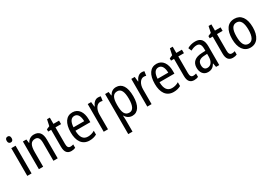

<svg xmlns="http://www.w3.org/2000/svg" viewBox="39 -1861 4566 3224"><g transform="rotate(-30 2322.5 -249.0)"><path d="M114 -738C84 -738 65 -719 65 -681C65 -644 84 -624 114 -624C143 -624 161 -644 161 -681C161 -719 144 -738 114 -738ZM154 -537H71V0H154Z M511 -547C455 -547 405 -518 378 -464H373L363 -537H296V0H379V-279C379 -413 410 -474 495 -474C553 -474 578 -431 578 -347V0H661V-360C661 -488 610 -547 511 -547Z M947 -62C905 -62 888 -90 888 -148V-469H997V-537H888V-658H834L808 -538L747 -512V-469H805V-140C805 -34 849 10 924 10C954 10 983 4 1003 -6V-72C987 -66 966 -62 947 -62Z M1258 -546C1136 -546 1067 -445 1067 -265C1067 -102 1135 10 1277 10C1331 10 1374 -1 1417 -24V-98C1373 -72 1332 -61 1285 -61C1197 -61 1152 -125 1150 -252H1439V-308C1439 -444 1376 -546 1258 -546ZM1258 -478C1327 -478 1357 -407 1358 -318H1151C1157 -425 1194 -478 1258 -478Z M1757 -547C1701 -547 1660 -504 1634 -443H1629L1619 -537H1553V0H1636V-282C1635 -388 1686 -464 1751 -464C1767 -464 1783 -462 1796 -457L1808 -540C1791 -545 1773 -547 1757 -547Z M2105 -547C2045 -547 2003 -518 1973 -464H1968L1958 -537H1890V240H1973V6C1973 -16 1971 -44 1969 -71H1973C2000 -22 2047 10 2108 10C2217 10 2282 -90 2282 -269C2282 -454 2217 -547 2105 -547ZM2088 -476C2164 -476 2196 -403 2196 -269C2196 -134 2162 -62 2089 -62C2006 -62 1973 -128 1973 -266V-285C1974 -415 2008 -476 2088 -476Z M2602 -547C2546 -547 2505 -504 2479 -443H2474L2464 -537H2398V0H2481V-282C2480 -388 2531 -464 2596 -464C2612 -464 2628 -462 2641 -457L2653 -540C2636 -545 2618 -547 2602 -547Z M2888 -546C2766 -546 2697 -445 2697 -265C2697 -102 2765 10 2907 10C2961 10 3004 -1 3047 -24V-98C3003 -72 2962 -61 2915 -61C2827 -61 2782 -125 2780 -252H3069V-308C3069 -444 3006 -546 2888 -546ZM2888 -478C2957 -478 2987 -407 2988 -318H2781C2787 -425 2824 -478 2888 -478Z M3329 -62C3287 -62 3270 -90 3270 -148V-469H3379V-537H3270V-658H3216L3190 -538L3129 -512V-469H3187V-140C3187 -34 3231 10 3306 10C3336 10 3365 4 3385 -6V-72C3369 -66 3348 -62 3329 -62Z M3638 -546C3581 -546 3528 -531 3485 -505L3511 -443C3551 -465 3589 -478 3627 -478C3684 -478 3711 -443 3711 -359V-324L3641 -321C3509 -316 3440 -256 3440 -150C3440 -58 3487 10 3574 10C3641 10 3681 -18 3714 -75H3717L3731 0H3793V-363C3793 -483 3747 -546 3638 -546ZM3654 -262 3711 -265V-213C3711 -113 3666 -58 3600 -58C3554 -58 3525 -87 3525 -151C3525 -220 3562 -258 3654 -262Z M4079 -62C4037 -62 4020 -90 4020 -148V-469H4129V-537H4020V-658H3966L3940 -538L3879 -512V-469H3937V-140C3937 -34 3981 10 4056 10C4086 10 4115 4 4135 -6V-72C4119 -66 4098 -62 4079 -62Z M4599 -269C4599 -450 4523 -547 4399 -547C4266 -547 4198 -446 4198 -269C4198 -98 4271 10 4397 10C4530 10 4599 -99 4599 -269ZM4283 -269C4283 -404 4318 -475 4399 -475C4478 -475 4515 -404 4515 -269C4515 -134 4478 -62 4399 -62C4319 -62 4283 -135 4283 -269Z"/></g></svg>

Font: Noto Sans Sinhala Condensed
Style: Regular
Weight: 400
Width: 3
Designer: Jelle Bosma - Monotype Design Team
Foundry: Monotype Imaging Inc.
Version: Version 2.006